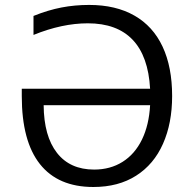

<svg xmlns="http://www.w3.org/2000/svg" viewBox="-20 -745 782 775"><path d="M67.9 -356.9V-386.7H585.9Q578.6 -518.1 515.4 -584.5Q452.1 -650.9 334.5 -650.9Q230.5 -650.9 115.2 -604V-680.7Q174.8 -704.6 228.3 -714.8Q281.7 -725.1 339.8 -725.1Q447.3 -725.1 522.5 -682.1Q597.7 -639.2 636.2 -556.9Q674.8 -474.6 674.8 -357.4Q674.8 -247.6 637.9 -164.6Q601.1 -81.5 529.5 -35.9Q458 9.8 356.9 9.8Q214.4 9.8 141.1 -82.8Q67.9 -175.3 67.9 -356.9ZM585.9 -320.3H156.2Q157.2 -195.3 210 -127.9Q262.7 -60.5 359.9 -60.5Q425.3 -60.5 474.9 -91.8Q524.4 -123 553 -181.6Q581.5 -240.2 585.9 -320.3Z"/></svg>

Font: Viking Open Sans
Style: Regular
Weight: 400
Foundry: Ascender Corporation
Version: Version 2.001